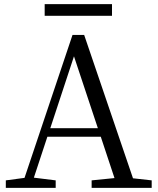

<svg xmlns="http://www.w3.org/2000/svg" viewBox="-20 -904 759 924"><path d="M519 -884H195V-828H519ZM222 -287 336 -633 451 -287ZM620 -46 385 -736H329L98 -48L8 -36V0H248V-36L143 -49L208 -246H465L531 -47L421 -36V0H710V-36Z"/></svg>

Font: Noto Serif CJK JP
Style: Regular
Weight: 400
Designer: Ryoko NISHIZUKA 西塚涼子 (kana & ideographs); Frank Grießhammer (Latin, Greek & Cyrillic); Wenlong ZHANG 张文龙 (bopomofo); San
Foundry: Adobe Systems Incorporated
Version: Version 1.000;PS 1;hotconv 16.6.53;makeotf.lib2.5.65590